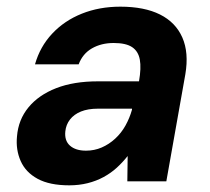

<svg xmlns="http://www.w3.org/2000/svg" viewBox="-20 -544 631 576"><path d="M188 12Q129 12 93 -7.5Q57 -27 42 -61Q27 -95 31 -135Q35 -185 65.5 -222Q96 -259 148.5 -279.5Q201 -300 274 -300H397Q404 -340 399.5 -365Q395 -390 376.5 -402.5Q358 -415 321 -415Q284 -415 256 -399Q228 -383 216 -351H85Q100 -404 136.5 -443Q173 -482 225.5 -503Q278 -524 341 -524Q413 -524 460 -500.5Q507 -477 527 -431.5Q547 -386 536 -321L479 0H362L363 -76Q348 -57 330.5 -41Q313 -25 291 -13Q269 -1 243 5.5Q217 12 188 12ZM238 -92Q263 -92 285 -101.5Q307 -111 325.5 -128Q344 -145 356.5 -167.5Q369 -190 376 -215V-218H274Q244 -218 223 -209.5Q202 -201 190 -185.5Q178 -170 176 -150Q173 -122 190 -107Q207 -92 238 -92Z"/></svg>

Font: DM Sans 12pt
Style: Bold Italic
Weight: 700
Italic angle: -10°
Version: Version 4.004;gftools[0.9.30]